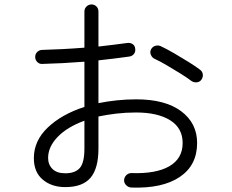

<svg xmlns="http://www.w3.org/2000/svg" viewBox="-20 -821 1040 862"><path d="M569 21Q556 20 546.5 10.5Q537 1 537 -12Q538 -26 547.5 -35Q557 -44 570 -44Q680 -40 740 -74.5Q800 -109 800 -179Q800 -246 744 -281Q688 -316 591 -316Q545 -316 502.5 -311Q460 -306 422 -298V-154Q422 -65 386.5 -23Q351 19 273 19Q212 19 172 -14.5Q132 -48 132 -111Q132 -189 194.5 -248.5Q257 -308 359 -341V-544Q308 -540 259.5 -537.5Q211 -535 170 -534Q157 -533 147.5 -542.5Q138 -552 138 -565Q138 -579 147.5 -588Q157 -597 170 -597Q211 -598 259.5 -600.5Q308 -603 359 -607V-769Q359 -783 368.5 -792Q378 -801 391 -801Q404 -801 413 -792Q422 -783 422 -769V-612Q457 -616 489.5 -620Q522 -624 551 -628Q565 -630 575.5 -623Q586 -616 587 -602Q589 -589 581.5 -579Q574 -569 560 -567Q531 -563 495.5 -558.5Q460 -554 422 -550V-358Q462 -366 504.5 -370.5Q547 -375 592 -375Q722 -375 793.5 -321.5Q865 -268 865 -179Q865 -79 787 -26.5Q709 26 569 21ZM273 -43Q317 -43 338 -66.5Q359 -90 359 -154V-279Q282 -251 239 -206.5Q196 -162 196 -112Q196 -82 215.5 -62.5Q235 -43 273 -43ZM840 -457Q822 -471 791.5 -490Q761 -509 729.5 -527.5Q698 -546 674 -557Q663 -562 657.5 -574.5Q652 -587 658 -599Q664 -611 676.5 -615Q689 -619 701 -614Q727 -602 761.5 -582Q796 -562 828 -542Q860 -522 878 -508Q889 -500 890.5 -487Q892 -474 884 -463Q877 -453 864 -451.5Q851 -450 840 -457Z"/></svg>

Font: Zen Maru Gothic
Style: Regular
Weight: 400
Designer: Yoshimichi Ohira
Foundry: Positype
Version: Version 1.002